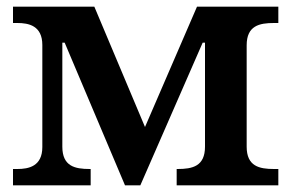

<svg xmlns="http://www.w3.org/2000/svg" viewBox="-20 -556 874 576"><path d="M19 0H252V-49H249C205 -49 167 -57 167 -116V-428H174L355 0H401L588 -428H595V-116C595 -57 557 -49 513 -49H510V0H815V-49H802C758 -49 720 -57 720 -116V-420C720 -479 758 -487 802 -487H815V-536H571L415 -175L263 -536H19V-487H32C66 -487 107 -479 107 -421V-115C107 -57 66 -49 32 -49H19Z"/></svg>

Font: Noto Serif Semi
Style: Regular
Weight: 600
Designer: Monotype Design Team
Foundry: Monotype Imaging Inc.
Version: Version 1.002